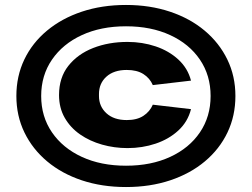

<svg xmlns="http://www.w3.org/2000/svg" viewBox="-20 -742 1015 774"><path d="M488 12Q391 12 310 -15Q229 -42 170 -91.5Q111 -141 78.5 -208Q46 -275 46 -355Q46 -435 78 -502Q110 -569 169.5 -618.5Q229 -668 310 -695Q391 -722 488 -722Q584 -722 665 -695Q746 -668 805 -618.5Q864 -569 896.5 -502Q929 -435 929 -355Q929 -275 897 -208Q865 -141 806 -91.5Q747 -42 666 -15Q585 12 488 12ZM488 -74Q589 -74 666 -109.5Q743 -145 786 -208.5Q829 -272 829 -355Q829 -438 786 -501.5Q743 -565 666 -600.5Q589 -636 488 -636Q387 -636 310 -600.5Q233 -565 189.5 -501.5Q146 -438 146 -355Q146 -272 189.5 -208.5Q233 -145 310 -109.5Q387 -74 488 -74ZM494 -145Q441 -145 391.5 -159Q342 -173 303 -200Q264 -227 241 -267Q218 -307 218 -359Q218 -429 255.5 -476.5Q293 -524 355.5 -548.5Q418 -573 494 -573Q554 -573 607.5 -555Q661 -537 699 -502Q737 -467 750 -417L596 -399Q584 -427 558 -443.5Q532 -460 491 -460Q439 -460 409 -433Q379 -406 379 -363V-355Q379 -313 409 -285.5Q439 -258 491 -258Q532 -258 558 -275Q584 -292 596 -320L750 -302Q737 -251 699 -216Q661 -181 607.5 -163Q554 -145 494 -145Z"/></svg>

Font: Special Gothic Extended Bold
Style: Regular
Weight: 700
Width: 7
Designer: Alistair McCready
Foundry: Monolith
Version: Version 1.000; ttfautohint (v1.8.4.7-5d5b)